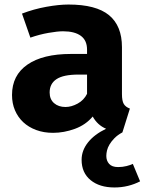

<svg xmlns="http://www.w3.org/2000/svg" viewBox="-20 -569 640 847"><path d="M518 -154Q518 -124 526 -110.5Q534 -97 553 -90L520 15Q498 27 484.5 41Q471 55 463 68.5Q455 82 452 95Q449 108 449 119Q449 140 461.5 154Q474 168 501 168Q521 168 538.5 163.5Q556 159 566 154L598 231Q573 244 544.5 251Q516 258 485 258Q419 258 379.5 225.5Q340 193 340 136Q340 95 368 59.5Q396 24 448 -1Q410 -17 389 -55Q358 -18 310 -0.5Q262 17 214 17Q173 17 139.5 4.5Q106 -8 82.5 -30Q59 -52 46 -82.5Q33 -113 33 -150Q33 -237 101 -284Q169 -331 293 -331H364V-350Q364 -391 336.5 -411Q309 -431 258 -431Q234 -431 194 -424Q154 -417 114 -403L77 -509Q129 -529 184.5 -539Q240 -549 282 -549Q404 -549 461 -502Q518 -455 518 -361ZM269 -97Q295 -97 322.5 -112Q350 -127 364 -155V-240H326Q260 -240 229.5 -220Q199 -200 199 -161Q199 -131 218.5 -114Q238 -97 269 -97Z"/></svg>

Font: Qzxlaeiskcpccdgjqmyffctclhy
Style: Regular
Weight: 700
Monospace: yes
Designer: Carrois Corporate & Edenspiekermann
Foundry: Carrois Corporate GbR & Edenspiekermann AG
Version: Version 2.001